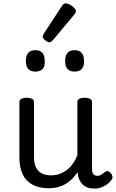

<svg xmlns="http://www.w3.org/2000/svg" viewBox="-20 -1090 685 1129"><path d="M269 17Q211 17 172 -3.5Q133 -24 113.5 -64.5Q94 -105 94 -166V-489Q94 -502 104.5 -508.5Q115 -515 136 -515Q158 -515 169 -508.5Q180 -502 180 -489V-166Q180 -131 191 -107Q202 -83 224.5 -71Q247 -59 280 -59Q308 -59 332 -68Q356 -77 375.5 -92.5Q395 -108 410 -130Q425 -152 435 -177V-489Q435 -502 445.5 -508.5Q456 -515 478 -515Q499 -515 510 -508.5Q521 -502 521 -489V-96Q521 -82 525 -73Q529 -64 536.5 -60Q544 -56 553 -56Q562 -56 569.5 -59.5Q577 -63 584.5 -69Q592 -75 599 -80Q607 -86 616.5 -83Q626 -80 634 -69Q639 -62 641 -52Q643 -42 636 -33Q626 -18 610 -6.5Q594 5 575 12Q556 19 536 19Q512 19 494.5 12.5Q477 6 465 -6Q453 -18 446 -34Q439 -50 437 -69L436 -78Q422 -56 404.5 -38.5Q387 -21 366 -8.5Q345 4 320.5 10.5Q296 17 269 17ZM188 -669Q160 -669 146 -684.5Q132 -700 132 -731Q132 -763 146 -779Q160 -795 188 -795Q216 -795 229.5 -779Q243 -763 243 -731Q245 -700 230.5 -684.5Q216 -669 188 -669ZM419 -669Q391 -669 377 -684.5Q363 -700 363 -731Q363 -763 377 -779Q391 -795 419 -795Q446 -795 460 -779Q474 -763 474 -731Q475 -700 460.5 -684.5Q446 -669 419 -669ZM272 -841Q261 -841 246 -853Q231 -865 231 -875Q231 -878 232 -881Q233 -884 237 -891L344 -1055Q349 -1063 354.5 -1066.5Q360 -1070 368 -1070Q378 -1070 391.5 -1062.5Q405 -1055 415.5 -1044.5Q426 -1034 426 -1025Q426 -1018 423.5 -1013.5Q421 -1009 414 -1001L291 -854Q279 -841 272 -841Z"/></svg>

Font: Playwrite HU
Style: Regular
Weight: 400
Designer: Veronika Burian, José Scaglione
Foundry: TypeTogether
Version: Version 1.002